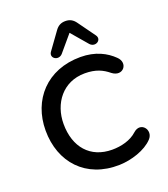

<svg xmlns="http://www.w3.org/2000/svg" viewBox="-163 -1029 1012 1154"><g transform="rotate(-20 343.0 -452.0)"><path d="M401 10C478 8 570 -21 618 -72C664 -120 607 -194 552 -144C511 -106 449 -91 392 -91C252 -91 169 -188 169 -336C169 -467 252 -579 392 -579C463 -579 505 -558 543 -527C605 -479 662 -550 608 -600C564 -643 497 -680 401 -680C186 -680 54 -531 54 -336C54 -132 186 15 401 10ZM302 -735 390 -839 479 -735C509 -703 559 -735 534 -770L456 -878C438 -904 417 -914 390 -914C363 -914 342 -904 324 -878L246 -770C222 -735 272 -703 302 -735Z"/></g></svg>

Font: SN Pro Medium
Style: Regular
Weight: 500
Designer: Tobias Whetton
Foundry: Supernotes
Version: Version 1.003;Glyphs 3.3 (3324)